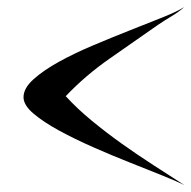

<svg xmlns="http://www.w3.org/2000/svg" viewBox="-20 -590 553 555"><path d="M48 -309Q48 -335 77 -361Q106 -387 150.5 -411.5Q195 -436 249.5 -459Q304 -482 356 -502.5Q408 -523 450.5 -540Q493 -557 513 -570Q496 -555 475 -542.5Q454 -530 435 -517Q368 -470 297.5 -421Q227 -372 170 -312Q204 -275 246 -240.5Q288 -206 333 -174Q378 -142 424.5 -112Q471 -82 513 -55Q493 -65 451 -82Q409 -99 357 -119.5Q305 -140 250.5 -164Q196 -188 151 -212.5Q106 -237 77 -261.5Q48 -286 48 -309Z"/></svg>

Font: Reclame
Style: Regular
Weight: 400
Designer: Peter Wiegel
Foundry: Peter Wiegel
Version: Version 1.000